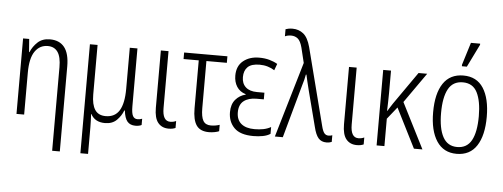

<svg xmlns="http://www.w3.org/2000/svg" viewBox="-59 -943 3531 1348"><g transform="rotate(5 1706.5 -269.5)"><path d="M346 236V-353Q346 -426 322 -460Q298 -494 252 -494Q195 -494 161.5 -445.5Q128 -397 128 -295V0H74V-532H117L124 -440H127Q144 -481 177 -511.5Q210 -542 263 -542Q330 -542 365 -498Q400 -454 400 -363V236Z M545 236V-532H599V-183Q599 -112 623 -75.5Q647 -39 699 -39Q764 -39 795 -89.5Q826 -140 826 -242V-532H880V-125Q880 -76 890.5 -56.5Q901 -37 923 -37Q941 -37 956 -43V1Q949 5 937.5 7.5Q926 10 913 10Q875 10 855.5 -13.5Q836 -37 830 -90H826Q812 -52 781 -21Q750 10 698 10Q627 10 598 -45H596Q597 -21 598 2.5Q599 26 599 48V236Z M1147 10Q1099 10 1072 -23Q1045 -56 1045 -128V-532H1099V-131Q1099 -39 1154 -39Q1176 -39 1195 -48V1Q1186 5 1174.5 7.5Q1163 10 1147 10Z M1431 10Q1369 10 1342.5 -28.5Q1316 -67 1316 -148V-486H1209V-532H1514V-486H1370V-154Q1370 -93 1386 -65.5Q1402 -38 1440 -38Q1472 -38 1502 -48V-3Q1492 2 1471.5 6Q1451 10 1431 10Z M1744 10Q1651 10 1608.5 -33Q1566 -76 1566 -143Q1566 -199 1594.5 -232Q1623 -265 1665 -275V-278Q1623 -291 1602 -324Q1581 -357 1581 -402Q1581 -470 1625.5 -506Q1670 -542 1738 -542Q1777 -542 1809.5 -533Q1842 -524 1867 -509L1850 -463Q1829 -477 1802 -485Q1775 -493 1745 -493Q1687 -493 1661 -467.5Q1635 -442 1635 -396Q1635 -351 1663 -325.5Q1691 -300 1743 -300H1795V-253H1744Q1687 -253 1654 -227Q1621 -201 1621 -147Q1621 -94 1654 -66.5Q1687 -39 1748 -39Q1781 -39 1809.5 -44.5Q1838 -50 1863 -64V-16Q1842 -2 1810.5 4Q1779 10 1744 10Z M2259 10Q2223 10 2202.5 -13.5Q2182 -37 2169 -91L2103 -346Q2094 -385 2088 -407.5Q2082 -430 2078 -452H2074Q2071 -434 2066 -414.5Q2061 -395 2055 -376L1951 0H1895L2052 -532L2026 -639Q2014 -684 1994.5 -700Q1975 -716 1947 -716Q1935 -716 1923.5 -713.5Q1912 -711 1904 -707V-757Q1912 -760 1924.5 -762.5Q1937 -765 1953 -765Q1997 -765 2029.5 -739Q2062 -713 2080 -646L2219 -104Q2228 -67 2239.5 -53Q2251 -39 2270 -39Q2277 -39 2284 -40.5Q2291 -42 2296 -44V3Q2280 10 2259 10Z M2473 10Q2425 10 2398 -23Q2371 -56 2371 -128V-532H2425V-131Q2425 -39 2480 -39Q2502 -39 2521 -48V1Q2512 5 2500.5 7.5Q2489 10 2473 10Z M2922 -532 2773 -320 2935 0H2875L2735 -278L2667 -193V0H2612V-532H2667V-375Q2667 -342 2666 -310Q2665 -278 2664 -248H2666Q2675 -263 2683.5 -276Q2692 -289 2701 -303L2861 -532Z M3365 -267Q3365 -136 3317.5 -63Q3270 10 3176 10Q3084 10 3035.5 -63.5Q2987 -137 2987 -267Q2987 -399 3035 -470.5Q3083 -542 3177 -542Q3271 -542 3318 -469Q3365 -396 3365 -267ZM3043 -267Q3043 -157 3075.5 -97.5Q3108 -38 3176 -38Q3245 -38 3277 -96.5Q3309 -155 3309 -267Q3309 -373 3278.5 -433.5Q3248 -494 3177 -494Q3107 -494 3075 -435.5Q3043 -377 3043 -267ZM3160 -606V-617L3209 -775H3274V-767L3195 -606Z"/></g></svg>

Font: Noto Sans Condensed Light
Style: Regular
Weight: 300
Width: 3
Designer: Monotype Design Team
Foundry: Monotype Imaging Inc.
Version: Version 2.013; ttfautohint (v1.8.4.7-5d5b)